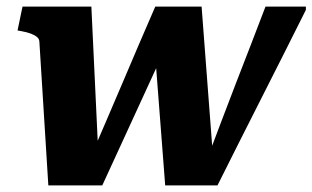

<svg xmlns="http://www.w3.org/2000/svg" viewBox="-20 -560 944 580"><path d="M289 0H126L99 -433Q99 -442 92 -448Q85 -454 73 -458.5Q61 -463 44 -466L33 -468L48 -540H256L279 -53L252 -81Q277 -139 301.5 -196Q326 -253 350.5 -310.5Q375 -368 399.5 -425.5Q424 -483 449 -540H589L626 -53L604 -75Q626 -133 648 -191.5Q670 -250 692.5 -308Q715 -366 737.5 -424Q760 -482 782 -540H904V-530Q871 -464 837.5 -397.5Q804 -331 770.5 -265Q737 -199 703.5 -132.5Q670 -66 637 0H479L448 -403L477 -409Q446 -341 414.5 -273Q383 -205 352 -137Q321 -69 289 0Z"/></svg>

Font: Roboto Serif 20pt
Style: Bold Italic
Weight: 700
Italic angle: -10°
Version: Version 1.007